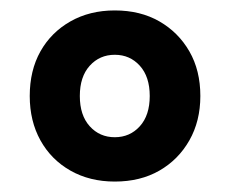

<svg xmlns="http://www.w3.org/2000/svg" viewBox="-20 -721 440 368"><path d="M200 -373Q152 -373 115 -394Q78 -415 57.5 -452Q37 -489 37 -537Q37 -586 57.5 -622.5Q78 -659 115 -680Q152 -701 200 -701Q249 -701 285.5 -680Q322 -659 343 -622.5Q364 -586 364 -537Q364 -489 343 -452Q322 -415 285.5 -394Q249 -373 200 -373ZM200 -458Q229 -458 248 -479Q267 -500 267 -537Q267 -574 248 -595Q229 -616 200 -616Q171 -616 152 -595Q133 -574 133 -537Q133 -500 152 -479Q171 -458 200 -458Z"/></svg>

Font: Radio Canada Big Medium
Style: Regular
Weight: 500
Designer: Étienne Aubert Bonn
Foundry: Coppers and Brasses
Version: Version 1.001